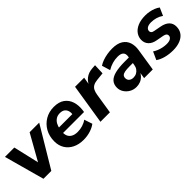

<svg xmlns="http://www.w3.org/2000/svg" viewBox="160 -1350 2208 2208"><g transform="rotate(-45 1263.5 -246.5)"><path d="M163 0 28 -491H180L262 -139H231L429 -491H585L291 0Z M808 11Q731 11 674 -17.5Q617 -46 586 -97Q555 -148 555 -215Q555 -299 591 -363Q627 -427 689.5 -464Q752 -501 831 -501Q913 -501 962 -465.5Q1011 -430 1030 -370.5Q1049 -311 1040 -239L1036 -213H677L688 -291H939L923 -277Q928 -313 920 -340.5Q912 -368 890 -384.5Q868 -401 830 -401Q792 -401 765.5 -383.5Q739 -366 724 -338.5Q709 -311 703 -278L698 -243Q691 -199 703.5 -167.5Q716 -136 746.5 -119Q777 -102 823 -102Q865 -102 904.5 -114Q944 -126 975 -149L1008 -50Q972 -22 919 -5.5Q866 11 808 11Z M1090 0 1168 -491H1316L1296 -371H1287Q1305 -427 1349.5 -462Q1394 -497 1460 -501L1506 -504L1501 -377L1405 -367Q1365 -363 1340 -349Q1315 -335 1302 -309.5Q1289 -284 1283 -246L1244 0Z M1667 11Q1621 11 1583.5 -10.5Q1546 -32 1523.5 -67Q1501 -102 1501 -143Q1501 -195 1530 -228Q1559 -261 1620 -276.5Q1681 -292 1776 -292H1855L1843 -214H1779Q1730 -214 1701 -208.5Q1672 -203 1659 -189.5Q1646 -176 1646 -153Q1646 -123 1666.5 -106.5Q1687 -90 1718 -90Q1747 -90 1769.5 -102Q1792 -114 1807.5 -136Q1823 -158 1827 -188L1846 -305Q1853 -346 1831.5 -368Q1810 -390 1759 -390Q1715 -390 1673 -378Q1631 -366 1589 -341L1558 -443Q1584 -461 1620 -474Q1656 -487 1697.5 -494Q1739 -501 1780 -501Q1864 -501 1912 -470Q1960 -439 1977 -386.5Q1994 -334 1983 -269L1941 0H1800L1816 -100H1825Q1810 -62 1785.5 -37Q1761 -12 1731 -0.5Q1701 11 1667 11Z M2263 11Q2199 11 2142 -4Q2085 -19 2046 -47L2090 -144Q2114 -128 2143 -116.5Q2172 -105 2202.5 -99Q2233 -93 2262 -93Q2305 -93 2326.5 -108Q2348 -123 2348 -146Q2348 -163 2336.5 -173Q2325 -183 2301 -188L2210 -205Q2152 -215 2119.5 -248.5Q2087 -282 2087 -333Q2087 -378 2113.5 -416.5Q2140 -455 2192 -478Q2244 -501 2320 -501Q2351 -501 2384 -495Q2417 -489 2447.5 -477Q2478 -465 2502 -447L2460 -352Q2428 -375 2389 -386.5Q2350 -398 2312 -398Q2267 -398 2244.5 -382Q2222 -366 2222 -341Q2222 -327 2231.5 -316.5Q2241 -306 2263 -302L2353 -285Q2417 -273 2450 -240.5Q2483 -208 2483 -157Q2483 -103 2455.5 -65.5Q2428 -28 2378.5 -8.5Q2329 11 2263 11Z"/></g></svg>

Font: Nunito Sans 12pt ExtraLight ExtraBold
Style: Italic
Weight: 800
Italic angle: -9°
Version: Version 3.101;gftools[0.9.27]